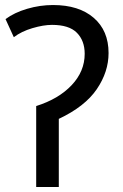

<svg xmlns="http://www.w3.org/2000/svg" viewBox="-20 -744 488 764"><path d="M191 -724Q294 -724 353 -673Q412 -622 412 -533Q412 -458 365 -389Q318 -320 214 -271V0H124V-322Q213 -350 265 -405Q317 -460 317 -530Q317 -582 286 -613.5Q255 -645 187 -645Q153 -645 109 -632Q65 -619 35 -596L2 -668Q37 -694 88 -709Q139 -724 191 -724Z"/></svg>

Font: Noto Sans
Style: Regular
Weight: 400
Designer: Monotype Design Team
Foundry: Monotype Imaging Inc.
Version: Version 2.007